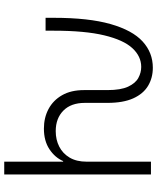

<svg xmlns="http://www.w3.org/2000/svg" viewBox="67 -836 777 952"><g transform="rotate(-90 456.0 -359.5)"><path d="M596.7 9.3Q546.4 9.3 506.8 -14.4Q467.3 -38.1 444.8 -87.9Q422.4 -137.7 422.4 -215.3V-327.6Q422.4 -396.5 384 -434.3Q345.7 -472.2 282.2 -472.2Q239.7 -472.2 205.6 -454.8Q171.4 -437.5 151.1 -403.3Q130.9 -369.1 130.9 -319.3V0H67.4V-727.5H130.9V-435.5H133.8Q151.4 -476.1 192.6 -503.4Q233.9 -530.8 294.9 -530.8Q349.1 -530.8 392.1 -507.8Q435.1 -484.9 460.4 -440.7Q485.8 -396.5 485.8 -331.5V-215.3Q485.8 -149.9 502.7 -113.5Q519.5 -77.1 545.9 -62.7Q572.3 -48.3 600.6 -48.3Q653.3 -48.3 693.8 -92.3Q734.4 -136.2 757.3 -231.7Q780.3 -327.1 780.3 -482.4V-522.5H844.2V-481.9Q844.2 -309.1 813.2 -200.4Q782.2 -91.8 726.8 -41.3Q671.4 9.3 596.7 9.3Z"/></g></svg>

Font: Inter 28pt Light
Style: Regular
Weight: 300
Designer: Rasmus Andersson
Foundry: rsms
Version: Version 4.001;git-66647c0bb